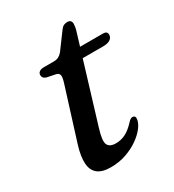

<svg xmlns="http://www.w3.org/2000/svg" viewBox="-143 -641 669 737"><g transform="rotate(-30 191.0 -272.5)"><path d="M131 -404 92 -412Q83.5 -414.5 79.5 -419.5Q75.5 -424.5 75.5 -431.5Q75.5 -440.5 82.8 -445.8Q90 -451 103 -451H147Q159 -451 168 -455.5Q177 -460 184.5 -469L238.5 -542Q245 -550.5 252 -553.5Q259 -556.5 267 -556.5Q276 -556.5 280.8 -551.8Q285.5 -547 285.5 -538Q285.5 -532.5 284 -523.5Q282.5 -514.5 278.5 -502.5L169.5 -144.5Q153.5 -93.5 161.5 -76.5Q169.5 -59.5 197 -59.5Q220 -59.5 240.2 -69.8Q260.5 -80 282.5 -104Q288.5 -110.5 292.8 -113Q297 -115.5 301.5 -115.5Q307.5 -115.5 310.8 -111.5Q314 -107.5 313 -100.5Q311.5 -84 297 -64.8Q282.5 -45.5 258.2 -28.5Q234 -11.5 202.5 -0.5Q171 10.5 134.5 10.5Q96 10.5 76.5 -5.2Q57 -21 55 -51.8Q53 -82.5 66.5 -127L138.5 -356.5Q146.5 -381.5 144.5 -391.2Q142.5 -401 131 -404ZM215.5 -406.5 229.5 -449.5H364.5Q382.5 -449.5 382.5 -434Q382.5 -421 371.2 -413.8Q360 -406.5 341 -406.5Z"/></g></svg>

Font: Fraunces
Style: Italic
Weight: 400
Italic angle: -16°
Version: Version 1.000;[b76b70a41]